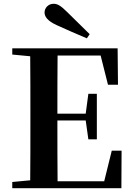

<svg xmlns="http://www.w3.org/2000/svg" viewBox="-20 -997 706 1017"><path d="M455 -816C415 -856 374 -896 336 -933C303 -966 285 -977 264 -977C235 -977 216 -954 216 -931C216 -910 230 -887 280 -864C332 -841 386 -816 440 -794ZM552 -548H605L603 -741H45V-708L140 -699C141 -597 141 -496 141 -394V-346C141 -243 141 -141 140 -42L45 -33V0H623L624 -199H572L532 -37H285C284 -140 284 -245 284 -359H434L448 -259H493V-500H448L434 -395H284C284 -502 284 -604 285 -703H513Z"/></svg>

Font: Source Han Serif CN
Style: Bold
Weight: 700
Designer: Ryoko NISHIZUKA 西塚涼子 (kana & ideographs); Frank Grießhammer (Latin, Greek & Cyrillic); Wenlong ZHANG 张文龙 (bopomofo); San
Foundry: Adobe
Version: Version 2.003;hotconv 1.1.1;makeotfexe 2.6.0